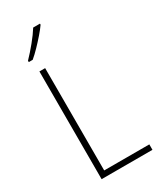

<svg xmlns="http://www.w3.org/2000/svg" viewBox="-235 -1026 919 1102"><g transform="rotate(-30 225.0 -475.0)"><path d="M93 0V-714H131V-36H430V0ZM233 -943Q217 -920 193 -892.5Q169 -865 143 -838Q117 -811 93 -791H67V-800Q99 -833 133 -874.5Q167 -916 188 -950H233Z"/></g></svg>

Font: Noto Sans Ethiopic SemiCondensed ExtraLight
Style: Regular
Weight: 200
Width: 4
Designer: Monotype Design Team
Foundry: Monotype Imaging Inc.
Version: Version 2.102; ttfautohint (v1.8.4.7-5d5b)